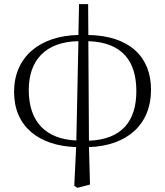

<svg xmlns="http://www.w3.org/2000/svg" viewBox="-20 -695 798 928"><path d="M349 -16C205 -22 119 -103 119 -260C119 -403 199 -493 359 -496ZM339 203 354 213 415 197 410 16C593 10 710 -92 710 -261C710 -420 607 -522 407 -526L406 -675H362L359 -526C170 -522 48 -418 48 -251C48 -84 167 10 348 16ZM407 -496C575 -490 639 -396 639 -254C639 -112 571 -21 410 -15Z"/></svg>

Font: Noto Serif JP Light
Style: Regular
Weight: 300
Designer: Ryoko NISHIZUKA 西塚涼子 (kana & ideographs); Frank Grießhammer (Latin, Greek & Cyrillic); Wenlong ZHANG 张文龙 (bopomofo); San
Foundry: Adobe
Version: Version 2.001;hotconv 1.1.0;makeotfexe 2.6.0